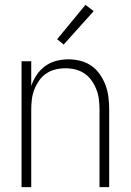

<svg xmlns="http://www.w3.org/2000/svg" viewBox="-20 -773 540 793"><path d="M69 0V-520H109V-418Q117 -442 131.5 -463.5Q146 -485 166.5 -500Q187 -515 212 -521.5Q237 -528 263 -528Q288 -528 313 -521.5Q338 -515 358.5 -500.5Q379 -486 393.5 -464.5Q408 -443 416.5 -419.5Q425 -396 428 -370.5Q431 -345 431 -320V0H391V-320Q391 -341 388.5 -362Q386 -383 378.5 -402.5Q371 -422 359 -439.5Q347 -457 329.5 -469Q312 -481 291.5 -486Q271 -491 250 -491Q229 -491 208.5 -486Q188 -481 170.5 -469Q153 -457 141 -439.5Q129 -422 121.5 -402.5Q114 -383 111.5 -362Q109 -341 109 -320V0ZM243 -589 216 -611 333 -753 367 -727Z"/></svg>

Font: Iosevka SS04 Extralight
Style: Regular
Weight: 200
Monospace: yes
Designer: Belleve Invis
Foundry: Belleve Invis
Version: Version 19.0.0; ttfautohint (v1.8.4)